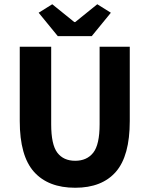

<svg xmlns="http://www.w3.org/2000/svg" viewBox="-20 -872 705 904"><path d="M334 12Q207 12 140 -63Q73 -138 73 -302V-652H221V-287Q221 -191 250 -153Q279 -115 334 -115Q389 -115 419 -153Q449 -191 449 -287V-652H591V-302Q591 -138 525.5 -63Q460 12 334 12ZM252 -702 162 -812 226 -852 330 -768H334L438 -852L502 -812L412 -702Z"/></svg>

Font: Font
Style: ¶
Weight: 700
Designer: Paul D. Hunt
Foundry: Adobe Systems Incorporated
Version: Version 3.000